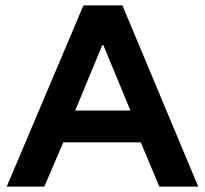

<svg xmlns="http://www.w3.org/2000/svg" viewBox="-20 -695 763 715"><path d="M5 0 290.8 -675H435.8L718.3 0H573.3L504.2 -165H215.8L145 0ZM260 -283.3H465.8L365 -526.7H360.8Z"/></svg>

Font: Funnel Display
Style: Bold
Weight: 700
Designer: NORD ID, Kristian Moeller
Foundry: Dicotype
Version: Version 1.000